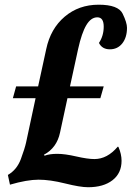

<svg xmlns="http://www.w3.org/2000/svg" viewBox="-20 -783 555 809"><path d="M377.9 -112.8Q432.1 -112.8 476.1 -165L479 -164.1Q492.2 -133.8 492.2 -105.5Q492.2 -53.2 454.1 -23.7Q416 5.9 351.1 5.9Q317.9 5.9 254.4 -10Q190.9 -25.9 142.6 -25.9Q94.2 -25.9 22 -4.9L13.2 -45.9Q51.3 -67.9 67.9 -112.8Q84.5 -157.7 89.8 -182.1L129.9 -369.1H34.2L47.9 -418.9H140.6L174.8 -576.2Q192.9 -662.1 252.4 -712.6Q312 -763.2 395.5 -763.2Q478.5 -763.2 496.8 -725.3Q515.1 -687.5 515.1 -666Q515.1 -625.5 495.4 -600.3Q475.6 -575.2 442.9 -575.2Q410.2 -575.2 397 -602.1Q417 -632.3 417 -670.9Q417 -710 390.1 -710Q363.3 -710 343.8 -677.2Q324.2 -644.5 309.1 -576.2L274.9 -418.9H417L402.8 -369.1H264.2L232.9 -224.1Q219.2 -159.7 165 -130.9L168 -127Q189 -134.8 221.2 -134.8Q253.4 -134.8 301.3 -123.8Q349.1 -112.8 377.9 -112.8Z"/></svg>

Font: Lobster-Regular
Style: Regular
Weight: 400
Designer: Pablo Impallari
Foundry: Pablo Impallari
Version: Version 1.007; ttfautohint (v1.1) -l 8 -r 50 -G 50 -x 14 -D 